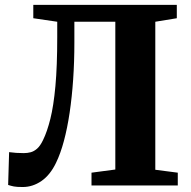

<svg xmlns="http://www.w3.org/2000/svg" viewBox="-20 -763 785 790"><path d="M73.5 6.5Q48 6.5 37 4.2Q26 2 13.5 -2L17.5 -137Q34.5 -135 46.5 -134Q58.5 -133 78 -133Q92.5 -133 106 -136.5Q119.5 -140 132.5 -151.2Q145.5 -162.5 157 -186.5Q174 -221 187.2 -274Q200.5 -327 208 -408.8Q215.5 -490.5 215.5 -610.5V-673.5L117 -688V-743H707.5V-688L619 -673.5V-64.5L711.5 -52.5V0H356.5V-52.5L454.5 -65.5V-673.5H286V-588Q286 -509 281 -436Q276 -363 266.5 -299.2Q257 -235.5 243 -183.2Q229 -131 210.5 -93Q186.5 -43 150.5 -18.2Q114.5 6.5 73.5 6.5Z"/></svg>

Font: Merriweather 48pt ExtraBold
Style: Regular
Weight: 800
Version: Version 2.100